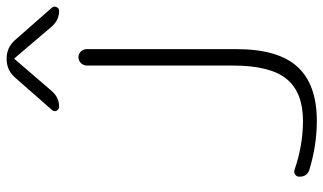

<svg xmlns="http://www.w3.org/2000/svg" viewBox="-224 -770 1003 596"><g transform="rotate(-90 278.0 -471.5)"><path d="M50 -13Q28 -20 28 -44Q28 -53 35 -57.5Q42 -62 50 -59Q126 -33 201 -33Q290 -33 331.5 -84Q373 -135 373 -250V-704Q373 -714 380.5 -722Q388 -730 399 -730Q409 -730 416.5 -722.5Q424 -715 424 -704V-240Q424 -110 369 -50Q314 10 201 10Q126 10 50 -13ZM452 -927 553 -812Q558 -806 554.5 -798Q551 -790 543 -790Q514 -790 494 -813L396 -928Q395 -929 394 -929L393 -928L294 -813Q274 -790 246 -790Q237 -790 233 -797.5Q229 -805 235 -812L336 -927Q359 -953 394 -953Q429 -953 452 -927Z"/></g></svg>

Font: Rounded Mplus 1c Light
Style: Regular
Weight: 300
Version: Version 1.059.20150529